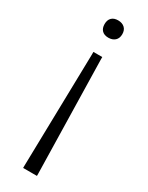

<svg xmlns="http://www.w3.org/2000/svg" viewBox="-196 -572 621 807"><g transform="rotate(30 114.5 -168.5)"><path d="M117 -537Q137 -537 149 -526Q161 -515 161 -495Q161 -475 149 -464Q137 -453 117 -453Q97 -453 86 -464Q75 -475 75 -495Q75 -515 86 -526Q97 -537 117 -537ZM93 -370H136V-357L148 190V200H81V190L93 -357Z"/></g></svg>

Font: Encode Sans Normal
Style: Light
Weight: 300
Designer: Pablo Impallari, Andres Torresi
Foundry: Pablo Impallari, Andres Torresi
Version: Version 1.000; ttfautohint (v1.00) -l 8 -r 50 -G 200 -x 14 -